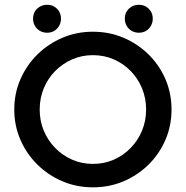

<svg xmlns="http://www.w3.org/2000/svg" viewBox="-20 -770 776 802"><path d="M368.1 12.5Q300 12.5 240.6 -12.8Q181.2 -38.2 136.1 -82.6Q91 -127.1 65.3 -186.1Q39.6 -245.1 39.6 -312.5Q39.6 -379.9 65.3 -438.9Q91 -497.9 136.1 -542.4Q181.2 -586.8 240.6 -612.2Q300 -637.5 368.1 -637.5Q436.8 -637.5 496.2 -612.2Q555.6 -586.8 600.7 -542.4Q645.8 -497.9 671.2 -438.9Q696.5 -379.9 696.5 -312.5Q696.5 -245.1 671.2 -186.1Q645.8 -127.1 600.7 -82.6Q555.6 -38.2 496.2 -12.8Q436.8 12.5 368.1 12.5ZM368.1 -85.4Q415.3 -85.4 455.6 -103.1Q495.8 -120.8 526 -152.1Q556.2 -183.3 573.3 -224.3Q590.3 -265.3 590.3 -312.5Q590.3 -359.7 573.3 -401Q556.2 -442.4 526 -473.3Q495.8 -504.2 455.6 -521.9Q415.3 -539.6 368.1 -539.6Q321.5 -539.6 281.2 -521.9Q241 -504.2 210.4 -473.3Q179.9 -442.4 162.8 -401Q145.8 -359.7 145.8 -312.5Q145.8 -265.3 162.8 -224.3Q179.9 -183.3 210.4 -152.1Q241 -120.8 281.2 -103.1Q321.5 -85.4 368.1 -85.4ZM559.7 -633.3Q543.8 -633.3 530.2 -641Q516.7 -648.6 509 -662.2Q501.4 -675.7 501.4 -691.7Q501.4 -709 509 -721.9Q516.7 -734.7 530.2 -742.4Q543.8 -750 559.7 -750Q577.1 -750 589.9 -742.4Q602.8 -734.7 610.4 -721.9Q618.1 -709 618.1 -691.7Q618.1 -675.7 610.4 -662.2Q602.8 -648.6 589.9 -641Q577.1 -633.3 559.7 -633.3ZM176.4 -633.3Q160.4 -633.3 146.9 -641Q133.3 -648.6 125.7 -662.2Q118.1 -675.7 118.1 -691.7Q118.1 -709 125.7 -721.9Q133.3 -734.7 146.9 -742.4Q160.4 -750 176.4 -750Q193.8 -750 206.6 -742.4Q219.4 -734.7 227.1 -721.9Q234.7 -709 234.7 -691.7Q234.7 -675.7 227.1 -662.2Q219.4 -648.6 206.6 -641Q193.8 -633.3 176.4 -633.3Z"/></svg>

Font: Afacad Flux Medium
Style: Regular
Weight: 500
Designer: Kristian Moeller
Foundry: Dicotype
Version: Version 1.100